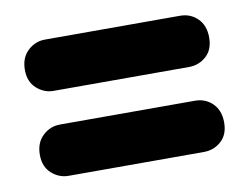

<svg xmlns="http://www.w3.org/2000/svg" viewBox="-48 -572 588 454"><g transform="rotate(-10 246.0 -345.5)"><path d="M25 -446.5Q25 -475.5 42.8 -492.2Q60.5 -509 84.5 -509H408.5Q433.5 -509 450.5 -492.2Q467.5 -475.5 467.5 -446.5Q467.5 -417.5 450 -401.8Q432.5 -386 408.5 -386H83.5Q60.5 -386 42.8 -402Q25 -418 25 -446.5ZM25 -242.5Q25 -271.5 42.8 -288.2Q60.5 -305 84.5 -305H408.5Q433.5 -305 450.5 -288.2Q467.5 -271.5 467.5 -242.5Q467.5 -213.5 450 -197.8Q432.5 -182 408.5 -182H83.5Q60.5 -182 42.8 -198Q25 -214 25 -242.5Z"/></g></svg>

Font: Fraunces 144pt S100 Black
Style: Regular
Weight: 900
Version: Version 1.000